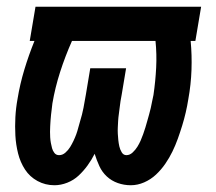

<svg xmlns="http://www.w3.org/2000/svg" viewBox="-20 -540 640 568"><path d="M367 8Q347 8 328.5 1.5Q310 -5 296 -18Q282 -31 274 -48.5Q266 -66 260 -85Q251 -67 239 -50.5Q227 -34 212.5 -20.5Q198 -7 179 0.5Q160 8 141 8Q114 8 91 -4.5Q68 -17 54 -38.5Q40 -60 33.5 -86Q27 -112 25.5 -139Q24 -166 25.5 -193.5Q27 -221 32 -248Q39 -291 52 -334Q65 -377 82 -419H68L85 -520H575L558 -419H544Q548 -377 546.5 -333.5Q545 -290 537 -246Q534 -227 529.5 -207.5Q525 -188 519 -168.5Q513 -149 506 -129.5Q499 -110 490 -91.5Q481 -73 469 -55.5Q457 -38 441.5 -23.5Q426 -9 406.5 -0.5Q387 8 367 8ZM155 -81Q165 -81 173.5 -88.5Q182 -96 187.5 -105Q193 -114 197.5 -123.5Q202 -133 205.5 -142.5Q209 -152 211.5 -162Q214 -172 217 -181.5Q220 -191 222.5 -201Q225 -211 227 -221Q229 -231 230.5 -240.5Q232 -250 234 -260L247 -338H353L340 -260Q338 -250 336.5 -240.5Q335 -231 334 -221.5Q333 -212 331.5 -202Q330 -192 329.5 -182.5Q329 -173 328.5 -163.5Q328 -154 328.5 -144.5Q329 -135 330 -125.5Q331 -116 333 -107Q335 -98 340 -89.5Q345 -81 354 -81Q364 -81 372.5 -89Q381 -97 386.5 -106Q392 -115 396 -124Q400 -133 403.5 -143Q407 -153 410 -162.5Q413 -172 415.5 -181.5Q418 -191 421 -201Q424 -211 426 -220.5Q428 -230 430 -240Q432 -250 434 -259Q440 -300 442 -340Q444 -380 440 -419H193Q173 -374 158 -327.5Q143 -281 135 -234Q134 -225 133 -217Q132 -209 131 -200.5Q130 -192 129.5 -183.5Q129 -175 128.5 -166.5Q128 -158 128 -150Q128 -142 128.5 -133.5Q129 -125 130.5 -117Q132 -109 134 -101.5Q136 -94 141 -87.5Q146 -81 155 -81Z"/></svg>

Font: Iosevka Extended Oblique
Style: Bold
Weight: 700
Width: 7
Italic angle: -9°
Monospace: yes
Designer: Belleve Invis
Foundry: Belleve Invis
Version: Version 32.5.0; ttfautohint (v1.8.4)